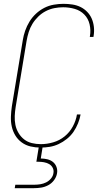

<svg xmlns="http://www.w3.org/2000/svg" viewBox="-20 -763 540 1003"><path d="M192 8Q165 8 139.5 2Q114 -4 93.5 -19Q73 -34 60 -55.5Q47 -77 41.5 -102Q36 -127 37 -154Q38 -181 42 -208L99 -553Q103 -578 111.5 -602.5Q120 -627 134 -650Q148 -673 168 -691.5Q188 -710 211.5 -722Q235 -734 261 -738.5Q287 -743 311 -743Q335 -743 358 -739.5Q381 -736 400.5 -726.5Q420 -717 435.5 -701Q451 -685 459.5 -665Q468 -645 470.5 -622Q473 -599 469 -575L468 -570H449L450 -575Q455 -606 448 -636Q441 -666 420.5 -687Q400 -708 370.5 -716.5Q341 -725 310 -725Q287 -725 264 -720.5Q241 -716 219.5 -705Q198 -694 180 -676.5Q162 -659 149.5 -638.5Q137 -618 130 -595.5Q123 -573 119 -550L62 -205Q58 -181 57 -157Q56 -133 60.5 -110.5Q65 -88 77 -68Q89 -48 106.5 -34.5Q124 -21 146.5 -15.5Q169 -10 194 -10Q225 -10 258 -19.5Q291 -29 317.5 -50.5Q344 -72 360.5 -102.5Q377 -133 382 -165H401Q397 -142 387.5 -118.5Q378 -95 364 -74.5Q350 -54 329.5 -37.5Q309 -21 286.5 -10.5Q264 0 240 4Q216 8 192 8ZM57 220 60 202H160Q175 202 190.5 199.5Q206 197 220.5 190Q235 183 246 170Q257 157 259 142Q262 127 255.5 114Q249 101 236.5 94Q224 87 209.5 84.5Q195 82 180 82H170L185 -10H205L193 65Q210 65 227 69Q244 73 256.5 83Q269 93 275 109Q281 125 278 142Q275 161 262.5 178Q250 195 232 204.5Q214 214 195 217Q176 220 157 220Z"/></svg>

Font: Iosevka Thin Oblique
Style: Regular
Weight: 100
Italic angle: -9°
Monospace: yes
Designer: Belleve Invis
Foundry: Belleve Invis
Version: Version 32.5.0; ttfautohint (v1.8.4)